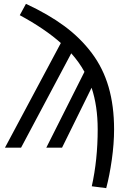

<svg xmlns="http://www.w3.org/2000/svg" viewBox="-20 -769 673 1000"><path d="M115.2 -749Q231.9 -694.8 315.4 -633.1Q398.9 -571.3 458 -492.7Q517.1 -414.1 545.7 -315.7Q574.2 -217.3 574.2 -95.2Q574.2 -21 562.3 63.2Q550.3 147.5 533.2 210.9L458 201.2Q488.8 63 488.8 -95.2Q488.8 -216.8 457 -312L303.2 0H221.2L419.9 -395Q391.1 -446.8 351.1 -491.2L89.8 0H5.9L296.9 -544.9Q212.9 -619.6 83 -689.9Z"/></svg>

Font: Fira Sans Book
Style: Regular
Weight: 350
Designer: Carrois Corporate & Edenspiekermann AG
Foundry: Carrois Corporate GbR & Edenspiekermann AG
Version: Version 4.203;PS 004.203;hotconv 1.0.88;makeotf.lib2.5.64775